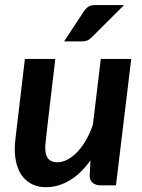

<svg xmlns="http://www.w3.org/2000/svg" viewBox="-20 -752 578 779"><path d="M204.5 -513Q194.5 -428.5 187.5 -370Q180.5 -311.5 176 -272.5Q171.5 -233.5 169 -211Q166.5 -188.5 165.2 -177Q164 -165.5 163.8 -161.5Q163.5 -157.5 163.5 -155Q163.5 -122 175.8 -107.8Q188 -93.5 213 -93.5Q232.5 -93.5 253.2 -104.2Q274 -115 293.2 -135Q312.5 -155 329 -183.5Q345.5 -212 357 -247L389 -513H512.5L450.5 0H388Q379.5 0 371.8 -2.2Q364 -4.5 357.8 -9Q351.5 -13.5 347.8 -20.5Q344 -27.5 344 -37V-39L347 -101.5Q308 -46.5 261.8 -19.5Q215.5 7.5 166 7.5Q137.5 7.5 114.2 -2.8Q91 -13 74.5 -32.5Q58 -52 49 -80.8Q40 -109.5 40 -146.5Q40 -156.5 40.5 -166.5Q41 -176.5 42.5 -187.5L81 -513ZM483.5 -731.5 352.5 -601Q342.5 -591 333.5 -587.5Q324.5 -584 311 -584H240L320 -705.5Q328.5 -718.5 338.8 -725Q349 -731.5 368 -731.5Z"/></svg>

Font: Lato TR
Style: Bold Italic
Weight: 700
Italic angle: -12°
Designer: Lukasz Dziedzic
Foundry: tyPoland Lukasz Dziedzic
Version: Version 1.104 2013